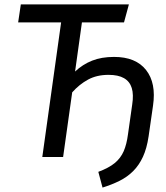

<svg xmlns="http://www.w3.org/2000/svg" viewBox="-20 -709 749 867"><path d="M495 -452Q593 -452 639.5 -393Q686 -334 671 -232L651 -93Q643 -39 625.5 -1Q608 37 581.5 63.5Q555 90 520 107.5Q485 125 443 138L424 67Q472 49 498.5 27Q525 5 538.5 -26Q552 -57 558 -103L577 -237Q584 -282 575 -311.5Q566 -341 540 -356Q514 -371 470 -371Q417 -371 377.5 -349.5Q338 -328 306 -292L265 0H171L256 -608H62L74 -689H562L540 -608H350L319 -386Q353 -418 395.5 -435Q438 -452 495 -452Z"/></svg>

Font: Fira Sans Variable
Style: Italic
Weight: 397
Italic angle: -8°
Designer: Carrois Corporate & Edenspiekermann AG
Foundry: Carrois Corporate GbR & Edenspiekermann AG
Version: Version 4.202